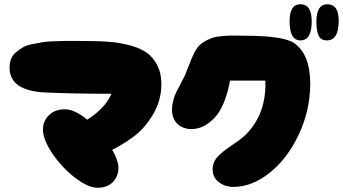

<svg xmlns="http://www.w3.org/2000/svg" viewBox="-20 -883 1613 903"><path d="M435 -155Q459 -155 506 -177.5Q553 -200 606.5 -239Q660 -278 699.5 -344.5Q739 -411 739 -487Q739 -538 720 -575.5Q701 -613 671 -634.5Q641 -656 593.5 -669Q546 -682 499 -686Q452 -690 389 -690Q377 -690 341 -690.5Q305 -691 287 -690.5Q269 -690 234.5 -689Q200 -688 180.5 -684.5Q161 -681 132.5 -675.5Q104 -670 88 -660.5Q72 -651 56 -638Q40 -625 32.5 -606.5Q25 -588 25 -565Q25 -455 196 -448Q327 -442 504 -442Q489 -406 459 -375.5Q429 -345 402.5 -328.5Q376 -312 355.5 -292Q335 -272 335 -253Q335 -210 360.5 -182.5Q386 -155 435 -155ZM439 0Q485 0 511 -27Q537 -54 537 -95Q537 -132 497 -197Q457 -262 395.5 -315.5Q334 -369 284 -369Q239 -369 210.5 -341.5Q182 -314 182 -274Q182 -227 226 -161.5Q270 -96 332 -48Q394 0 439 0Z M1078 -4Q1165 -4 1248.5 -70.5Q1332 -137 1385.5 -251Q1439 -365 1439 -490Q1439 -626 1365 -679Q1317 -715 1130 -715Q1125 -715 1097.5 -715.5Q1070 -716 1059 -715.5Q1048 -715 1023 -713Q998 -711 983.5 -706.5Q969 -702 951 -693Q933 -684 920 -672Q904 -656 892.5 -632.5Q881 -609 869 -577Q857 -545 850 -529Q843 -514 829 -488Q815 -462 808 -447.5Q801 -433 795 -411Q789 -389 789 -368Q789 -325 814.5 -300.5Q840 -276 881 -276Q939 -276 989 -329Q1039 -382 1062 -504H1228Q1234 -346 1133 -247Q1113 -228 1069.5 -199Q1026 -170 1003 -145Q980 -120 980 -86Q980 -49 1009 -26.5Q1038 -4 1078 -4ZM1517 -693Q1573 -693 1573 -786Q1573 -863 1519 -863Q1468 -863 1468 -780Q1468 -738 1478.5 -715.5Q1489 -693 1517 -693ZM1393 -693Q1446 -693 1446 -782Q1446 -863 1393 -863Q1342 -863 1342 -783Q1342 -693 1393 -693Z"/></svg>

Font: Cherry Bomb
Style: Regular
Weight: 400
Designer: satsuyako
Foundry: satsuyako
Version: Version 4.0